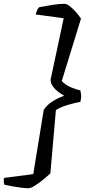

<svg xmlns="http://www.w3.org/2000/svg" viewBox="-69 -822 456 1010"><path d="M80 168Q62 168 40 165Q18 162 -4 158Q-26 154 -45 150Q-48 146 -49 135Q-50 124 -48 114L106 94L161 -244Q178 -270 206 -288Q234 -306 266 -317V-321Q255 -326 239 -337.5Q223 -349 210.5 -365.5Q198 -382 197 -402L266 -726L119 -746Q123 -763 128 -771.5Q133 -780 137 -784Q167 -790 205 -796Q243 -802 269 -802Q282 -802 298 -789.5Q314 -777 330 -759Q346 -741 357 -724L256 -396Q273 -376 303.5 -363Q334 -350 353 -347Q356 -339 357.5 -323.5Q359 -308 354 -286Q336 -283 310.5 -276.5Q285 -270 262 -261.5Q239 -253 225 -243L196 90Q178 107 155.5 125Q133 143 113 155.5Q93 168 80 168Z"/></svg>

Font: Texturina 12pt Medium
Style: Italic
Weight: 500
Italic angle: -11°
Designer: Guillermo Torres Carreño
Foundry: Omnibus-Type
Version: Version 1.002